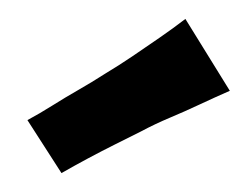

<svg xmlns="http://www.w3.org/2000/svg" viewBox="-20 -780 263 203"><path d="M45 -597 9 -653Q22 -660 35.5 -668.5Q49 -677 63 -685Q77 -693 91 -702Q106 -711 120 -720.5Q134 -730 148.5 -740Q163 -750 176 -760L223 -684Q207 -677 191 -669.5Q175 -662 159.5 -655.5Q144 -649 129 -641Q115 -634 101 -627Q87 -620 73 -612.5Q59 -605 45 -597Z"/></svg>

Font: Truculenta ExtraBold
Style: Regular
Weight: 800
Version: Version 1.002